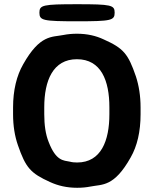

<svg xmlns="http://www.w3.org/2000/svg" viewBox="-20 -881 730 911"><path d="M647 -339V-371C647 -426 639 -475 625 -518C588 -626 566 -652 472 -694C436 -711 394 -721 345 -721C323 -721 301 -719 281 -715C226 -704 170 -718 90 -576C59 -522 42 -453 42 -371V-339C42 -284 50 -235 65 -192C102 -85 125 -59 218 -17C255 0 297 10 346 10C368 10 390 8 410 4C465 -7 521 7 600 -134C631 -188 647 -257 647 -339ZM346 -110C334 -110 322 -111 311 -114C282 -120 246 -116 211 -207C196 -244 190 -289 190 -339V-372C190 -498 231 -600 345 -600C460 -600 499 -498 499 -372V-339C499 -214 460 -110 346 -110ZM524 -821C524 -857 508 -861 346 -861C183 -861 167 -857 167 -821C167 -784 183 -780 346 -780C508 -780 524 -784 524 -821Z"/></svg>

Font: Asimov Print
Style: A
Weight: 500
Designer: Google
Version: Version 2.000980: 2014